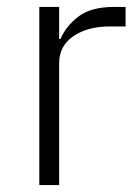

<svg xmlns="http://www.w3.org/2000/svg" viewBox="-20 -532 397 552"><path d="M93 0V-512H150V-420H154Q169 -456 205 -484Q241 -512 307 -512H341V-456H296Q232 -456 191 -428Q150 -400 150 -350V0Z"/></svg>

Font: IBM Plex Sans Devanagari Light
Style: Regular
Weight: 300
Designer: Mike Abbink, Paul van der Laan, Pieter van Rosmalen, Erin McLaughlin
Foundry: Bold Monday
Version: Version 1.1